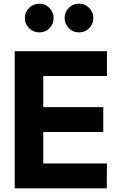

<svg xmlns="http://www.w3.org/2000/svg" viewBox="-20 -1023 641 1043"><path d="M194 -847Q161 -847 138 -870Q115 -893 115 -925Q115 -957 138 -980Q161 -1003 194 -1003Q226 -1003 248.5 -980Q271 -957 271 -925Q271 -892 248.5 -869.5Q226 -847 194 -847ZM409 -847Q376 -847 353.5 -870Q331 -893 331 -925Q331 -958 354 -980.5Q377 -1003 409 -1003Q442 -1003 464.5 -980Q487 -957 487 -925Q487 -892 464 -869.5Q441 -847 409 -847ZM60 0V-745H561V-610H215V-441H541V-306H215V-135H561L560 0Z"/></svg>

Font: Plus Jakarta Display
Style: Bold
Weight: 700
Designer: Gumpita Rahayu
Foundry: Tokotype Studio
Version: Version 1.000;hotconv 1.0.109;makeotfexe 2.5.65596